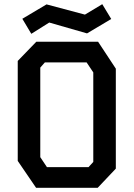

<svg xmlns="http://www.w3.org/2000/svg" viewBox="-20 -900 640 920"><path d="M154 -700H450L535 -571V-92L448 0H153L65 -129V-608ZM173 -147 205 -99H404L427 -124V-553L395 -601H195L173 -576ZM470 -880 387 -830 203 -879 87 -810 130 -738 216 -792 397 -740 513 -809Z"/></svg>

Font: Kode Mono SemiBold
Style: Regular
Weight: 600
Monospace: yes
Designer: Isa Ozler
Foundry: Kadena LLC
Version: Version 1.206;gftools[0.9.28]